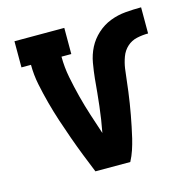

<svg xmlns="http://www.w3.org/2000/svg" viewBox="-83 -600 667 681"><g transform="rotate(-15 250.0 -260.0)"><path d="M186 0Q172 -34 158.5 -68.5Q145 -103 132.5 -138Q120 -173 108.5 -208Q97 -243 87.5 -278.5Q78 -314 70.5 -350.5Q63 -387 63 -424H28V-520H211V-424H175Q175 -385 182.5 -347Q190 -309 199.5 -272Q209 -235 221 -198Q233 -161 245 -125Q254 -172 259.5 -220Q265 -268 269 -315V-316Q272 -345 277 -374Q282 -403 295 -428.5Q308 -454 330 -474Q352 -494 379 -504.5Q406 -515 435 -517.5Q464 -520 493 -520V-424Q472 -424 451.5 -419.5Q431 -415 415.5 -401Q400 -387 392.5 -366.5Q385 -346 382 -325.5Q379 -305 377 -284.5Q375 -264 372 -243Q369 -222 366 -201.5Q363 -181 359 -160.5Q355 -140 351 -119.5Q347 -99 342 -78.5Q337 -58 330.5 -38.5Q324 -19 314 0Z"/></g></svg>

Font: Iosevka Curly Slab
Style: Bold
Weight: 700
Monospace: yes
Designer: Belleve Invis
Foundry: Belleve Invis
Version: Version 22.1.2; ttfautohint (v1.8.4)